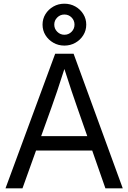

<svg xmlns="http://www.w3.org/2000/svg" viewBox="-20 -1018 693 1038"><path d="M9.8 0 278.3 -727.5H377.9L643.6 0H549.8L478.5 -204.1H174.8L101.6 0ZM202.6 -282.2H451.7L397 -438.5Q383.3 -477.1 367.4 -524.7Q351.6 -572.3 328.1 -645Q304.7 -572.3 288.8 -524.7Q272.9 -477.1 258.8 -438.5ZM328.1 -771.5Q295.4 -771.5 268.6 -786.9Q241.7 -802.2 225.8 -827.9Q210 -853.5 210 -884.8Q210 -916 225.8 -941.7Q241.7 -967.3 268.6 -982.7Q295.4 -998 328.1 -998Q360.8 -998 387.7 -982.7Q414.6 -967.3 430.4 -941.7Q446.3 -916 446.3 -884.8Q446.3 -853.5 430.4 -827.9Q414.6 -802.2 387.7 -786.9Q360.8 -771.5 328.1 -771.5ZM328.1 -830.1Q351.1 -830.1 366.9 -846.2Q382.8 -862.3 382.8 -884.8Q382.8 -907.7 366.9 -923.6Q351.1 -939.5 328.1 -939.5Q305.7 -939.5 289.6 -923.6Q273.4 -907.7 273.4 -884.8Q273.4 -862.3 289.6 -846.2Q305.7 -830.1 328.1 -830.1Z"/></svg>

Font: Inter Display
Style: Regular
Weight: 400
Designer: Rasmus Andersson
Foundry: rsms
Version: Version 4.001;git-9221beed3